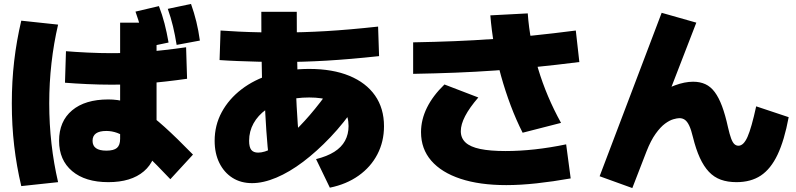

<svg xmlns="http://www.w3.org/2000/svg" viewBox="-20 -875 4040 975"><path d="M530 50Q413 50 346.5 -6Q280 -62 280 -160Q280 -259 346 -314.5Q412 -370 530 -370Q577 -370 619 -358Q661 -346 708 -315.5Q755 -285 815.5 -230.5Q876 -176 960 -90L845 35Q772 -42 722 -90Q672 -138 637.5 -164Q603 -190 575.5 -200Q548 -210 520 -210Q450 -210 450 -160Q450 -110 520 -110Q558 -110 574 -124Q590 -138 590 -170V-530V-760H775V-543V-160Q775 -60 710.5 -5Q646 50 530 50ZM88 70Q64 -32 52 -135Q40 -238 40 -350Q40 -462 52 -565Q64 -668 88 -770L275 -750Q253 -656 241.5 -555Q230 -454 230 -350Q230 -246 241.5 -145Q253 -44 275 50ZM717 -634Q708 -683 696 -727Q684 -771 668 -816L787 -844Q804 -800 815.5 -755.5Q827 -711 836 -659ZM877 -647Q869 -697 858.5 -741Q848 -785 832 -830L950 -855Q966 -810 977 -765Q988 -720 995 -669ZM546 -445Q487 -445 422 -448Q357 -451 310 -455L315 -615Q362 -611 425.5 -608Q489 -605 547 -605Q634 -605 723.5 -612Q813 -619 925 -635L930 -475Q817 -459 726 -452Q635 -445 546 -445Z M1585 -67Q1641 -81 1677.5 -104Q1714 -127 1732 -160Q1750 -193 1750 -235Q1750 -283 1727.5 -315Q1705 -347 1660.5 -363.5Q1616 -380 1550 -380Q1483 -380 1427.5 -364Q1372 -348 1331 -318.5Q1290 -289 1267.5 -248.5Q1245 -208 1245 -160Q1245 -128 1256 -114Q1267 -100 1291 -100Q1323 -100 1364 -122.5Q1405 -145 1453 -187.5Q1501 -230 1553.5 -291Q1606 -352 1661 -430L1788 -341Q1727 -251 1658 -178.5Q1589 -106 1519.5 -53.5Q1450 -1 1383.5 27Q1317 55 1260 55Q1203 55 1160.5 28Q1118 1 1094 -47.5Q1070 -96 1070 -160Q1070 -239 1106 -305.5Q1142 -372 1206.5 -421.5Q1271 -471 1359 -498Q1447 -525 1550 -525Q1669 -525 1754 -490Q1839 -455 1884.5 -390Q1930 -325 1930 -234Q1930 -156 1896.5 -91.5Q1863 -27 1801 17Q1739 61 1655 78ZM1347 -55Q1338 -130 1332.5 -211Q1327 -292 1323 -389H1313Q1310 -476 1308.5 -580.5Q1307 -685 1307 -815H1487Q1487 -700 1488.5 -606Q1490 -512 1492 -433H1482Q1486 -330 1492 -246Q1498 -162 1507 -85ZM1403 -560Q1352 -560 1296 -561.5Q1240 -563 1188 -565Q1136 -567 1095 -570L1100 -720Q1141 -717 1192.5 -714.5Q1244 -712 1299 -711Q1354 -710 1404 -710Q1518 -710 1636 -717Q1754 -724 1900 -740L1905 -590Q1757 -574 1637.5 -567Q1518 -560 1403 -560Z M2551 65Q2416 65 2319 33Q2222 1 2170 -59Q2118 -119 2118 -204Q2118 -267 2148 -328Q2178 -389 2237 -446L2409 -380Q2364 -328 2342 -285.5Q2320 -243 2320 -209Q2320 -174 2344 -151.5Q2368 -129 2418.5 -118.5Q2469 -108 2547 -108Q2619 -108 2696 -116.5Q2773 -125 2855 -142L2878 31Q2788 47 2705 56Q2622 65 2551 65ZM2634 -201Q2601 -266 2573.5 -339Q2546 -412 2524.5 -489Q2503 -566 2489.5 -644Q2476 -722 2470 -797L2660 -807Q2665 -736 2678.5 -665.5Q2692 -595 2713 -525Q2734 -455 2763 -386.5Q2792 -318 2829 -251ZM2078 -660Q2189 -662 2288.5 -666Q2388 -670 2485.5 -677Q2583 -684 2685.5 -694.5Q2788 -705 2904 -720L2922 -560Q2803 -545 2698.5 -534.5Q2594 -524 2494.5 -517Q2395 -510 2293 -506Q2191 -502 2078 -500Z M3191 80 3025 20 3340 -810 3516 -760 3357 -349 3297 -385Q3357 -423 3407 -441.5Q3457 -460 3500 -460Q3535 -460 3562 -447.5Q3589 -435 3609.5 -407.5Q3630 -380 3646.5 -336Q3663 -292 3677 -228Q3685 -193 3692.5 -172.5Q3700 -152 3709 -143.5Q3718 -135 3730 -135Q3756 -135 3776 -180Q3796 -225 3820 -335L3985 -280Q3963 -162 3928.5 -89.5Q3894 -17 3843.5 16.5Q3793 50 3720 50Q3675 50 3640.5 37.5Q3606 25 3580 -2.5Q3554 -30 3534 -73.5Q3514 -117 3499 -178Q3490 -216 3480 -237Q3470 -258 3458 -266.5Q3446 -275 3430 -275Q3419 -275 3399.5 -269.5Q3380 -264 3357 -247Q3334 -230 3309.5 -196Q3285 -162 3263 -106Z"/></svg>

Font: M PLUS 2 Black
Style: Regular
Weight: 900
Designer: Coji Morishita
Foundry: UNDERFOREST DESIGN
Version: Version 1.001